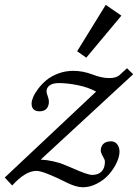

<svg xmlns="http://www.w3.org/2000/svg" viewBox="-64 -749 568 790"><path d="M291 -511.7 253.4 -538.1 371.1 -729 435.5 -684.6ZM427.7 -125Q427.7 -104.5 415.8 -79.1Q403.8 -53.7 384 -31.2Q364.3 -8.8 335.4 6.3Q306.6 21.5 276.9 21.5Q248.5 21.5 208 1Q114.3 -45.9 85.9 -45.9Q40.5 -45.9 -13.7 14.2L-44.4 -18.6L331.5 -372.1Q299.8 -389.6 256.6 -398.4Q213.4 -407.2 178.2 -407.2Q153.8 -407.2 140.6 -397.9Q127.4 -388.7 127.4 -372.1Q127.4 -366.7 132.3 -353.5Q137.2 -340.3 137.2 -331.1Q137.2 -313 127.7 -302Q118.2 -291 99.1 -291Q65.9 -291 65.9 -323.2Q65.9 -333.5 72.5 -349.4Q79.1 -365.2 93.5 -384.3Q107.9 -403.3 127.2 -419.4Q146.5 -435.5 175.5 -446.5Q204.6 -457.5 237.3 -457.5Q277.3 -457.5 316.9 -442.4Q354.5 -427.7 385.7 -427.7Q415 -427.7 428.7 -440.9L458.5 -468.3L483.9 -443.4L103.5 -92.3Q130.9 -90.8 155.8 -85Q180.7 -79.1 194.8 -73.5Q209 -67.9 236.3 -56.2Q296.4 -29.3 315.4 -29.3Q340.3 -29.3 354 -43.5Q367.7 -57.6 367.7 -84Q367.7 -91.8 359.1 -106Q350.6 -120.1 350.6 -130.4Q350.6 -145.5 360.8 -156.5Q371.1 -167.5 393.1 -167.5Q408.7 -167.5 418.2 -155.3Q427.7 -143.1 427.7 -125Z"/></svg>

Font: Elstob 6pt SemiBold
Style: Italic
Weight: 600
Italic angle: -20°
Designer: Peter S. Baker
Version: Version 1.015